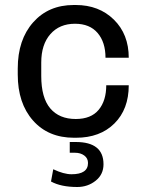

<svg xmlns="http://www.w3.org/2000/svg" viewBox="-20 -541 584 768"><path d="M283 -521Q376 -521 435.5 -462.5Q495 -404 495 -310H402Q402 -372 370.5 -409Q339 -446 280 -446Q218 -446 181.5 -404.5Q145 -363 145 -291V-237Q145 -150 181 -107.5Q217 -65 283 -65Q344 -65 374.5 -101.5Q405 -138 405 -200H495Q495 -104 437.5 -47Q380 10 284 10H276Q173 10 112 -59Q51 -128 51 -243V-267Q51 -382 112.5 -451.5Q174 -521 275 -521ZM193 136Q235 156 266 156Q332 156 332 111Q332 92 317 81Q302 70 280 70H259V27H283Q394 27 394 116Q394 157 362.5 182Q331 207 289 207Q224 207 184 185Z"/></svg>

Font: Chivo
Style: Regular
Weight: 400
Designer: Hector Gatti
Foundry: Omnibus-Type
Version: Version 1.007;PS 001.007;hotconv 1.0.88;makeotf.lib2.5.64775